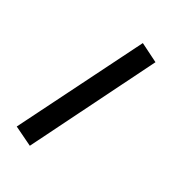

<svg xmlns="http://www.w3.org/2000/svg" viewBox="-149 -462 735 796"><g transform="rotate(30 219.0 -64.5)"><path d="M303.7 -366.2 388.7 -323.7 110.8 236.8 23.9 194.8Z"/></g></svg>

Font: Vazirmatn RD SemiBold
Style: Regular
Weight: 600
Designer: Saber Rastikerdar
Foundry: Saber Rastikerdar
Version: Version 32.102